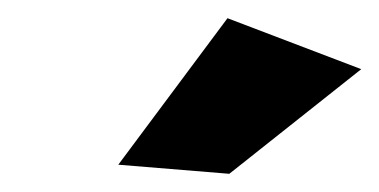

<svg xmlns="http://www.w3.org/2000/svg" viewBox="-20 -790 417 211"><path d="M232 -599 110 -609 230 -770 377 -714Z"/></svg>

Font: Argentum Sans
Style: Bold Italic
Weight: 700
Italic angle: -11°
Designer: Julieta Ulanovsky (font), Cristiano Sobral (main changes and remaster)
Foundry: Julieta Ulanovsky (font), Cristiano Sobral (main changes and remaster)
Version: Version 2.007;June 15, 2022;FontCreator 14.0.0.2814 64-bit; 